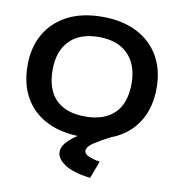

<svg xmlns="http://www.w3.org/2000/svg" viewBox="-91 -712 932 1011"><g transform="rotate(10 375.0 -206.5)"><path d="M376 11Q268 11 191 -27.5Q114 -66 72.5 -138Q31 -210 31 -310Q31 -408 72.5 -479.5Q114 -551 191 -590.5Q268 -630 376 -630Q484 -630 561 -590.5Q638 -551 679.5 -479.5Q721 -408 721 -310Q721 -210 679.5 -138Q638 -66 561 -27Q484 12 376 11ZM376 -97Q477 -97 532 -150.5Q587 -204 587 -311Q587 -410 532 -466Q477 -522 376 -522Q274 -522 219.5 -466Q165 -410 165 -311Q165 -204 219.5 -150.5Q274 -97 376 -97ZM493 124 458 217Q363 204 319.5 174.5Q276 145 276 109Q276 71 328 30Q380 -11 469 -48L536 -17Q481 11 445 34.5Q409 58 409 80Q409 97 433 107.5Q457 118 493 124Z"/></g></svg>

Font: Inconsolata ExtraExpanded ExtraBold
Style: Regular
Weight: 800
Width: 8
Monospace: yes
Designer: Raph Levien, Cyreal, Brenton Simpson
Foundry: Raph Levien, Cyreal, Google
Version: Version 3.001; ttfautohint (v1.8.2.53-6de2)